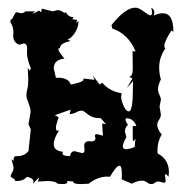

<svg xmlns="http://www.w3.org/2000/svg" viewBox="-20 -461 484 490"><path d="M114.7 -432.1 126.5 -435.1Q135.7 -435.1 144.5 -427.7L147.5 -430.2Q155.3 -417 168.5 -417L164.1 -412.1L176.8 -410.2L174.3 -401.9L179.2 -407.2L180.2 -405.8Q180.2 -392.1 171.9 -378.4Q163.6 -364.7 152.3 -359.9L160.6 -356.4Q133.3 -351.1 132.8 -337.9H131.8Q128.9 -337.9 128.9 -335.4Q128.9 -330.1 144.5 -311.5Q117.2 -308.6 117.2 -286.6L122.6 -262.7H127Q155.3 -262.7 160.6 -245.1Q193.4 -251.5 193.4 -258.3L192.4 -260.7L221.2 -257.3L216.8 -268.6L234.4 -245.1L240.7 -250Q260.3 -227.5 290.5 -223.1L289.1 -213.4Q289.1 -210.4 290.5 -204.6Q292 -198.7 294.7 -192.4Q297.4 -186 301 -181.4Q304.7 -176.8 309.1 -176.8Q319.3 -176.8 319.3 -240.2V-253.9L303.7 -236.8L317.9 -260.7L309.6 -265.1Q318.8 -266.6 318.8 -284.2L318.4 -330.6L326.2 -329.6Q307.1 -375 266.6 -388.2L264.6 -397Q299.8 -441.4 325.2 -441.4Q331.1 -441.4 336.7 -438.2Q342.3 -435.1 347.4 -431.4Q352.5 -427.7 356.7 -424.8Q360.8 -421.9 363.3 -421.9Q368.2 -421.9 368.2 -429.2L366.2 -441.4Q374 -436.5 374 -428.7L372.6 -421.4Q385.7 -427.2 395 -427.2Q422.4 -427.2 422.4 -381.8V-379.4L417.5 -383.3Q399.4 -355 399.4 -343.8Q399.4 -339.4 402.3 -337.9Q386.2 -314.9 386.2 -288.6Q386.2 -273.4 390.6 -258.3Q383.3 -243.7 383.3 -233.4Q383.3 -226.1 387 -219Q390.6 -211.9 390.6 -206.1L387.2 -189L390.6 -168.9Q390.6 -162.1 386 -155.5Q381.3 -148.9 381.3 -142.1Q381.3 -131.8 392.6 -117.7Q381.8 -99.6 381.8 -76.7L382.3 -69.3Q411.1 -54.7 411.1 -21L410.2 -9.8Q404.8 -16.6 402.3 -16.6L400.9 -13.7L402.8 -0.5Q402.8 5.4 398.4 5.4L384.8 2Q379.4 2 375.2 5.4Q371.1 8.8 365.7 8.8Q360.8 8.8 355 4.4Q349.1 0 342.3 0Q331.5 0 316.4 7.8L290.5 -3.4L291 -16.6Q291 -38.1 284.7 -38.1Q276.9 -38.1 260.7 -9.8L253.9 -10.3Q229 -10.3 206.5 7.8L185.5 8.8Q166.5 8.8 166.5 2L150.9 1L151.9 3.9Q151.9 8.8 139.6 8.8L126.5 7.8Q122.6 1 99.6 1L76.7 2.4L80.1 -8.8L64 7.8L65.4 2Q65.4 -6.3 48.8 -9.8Q40 1 22 1H19Q18.1 -2.4 16.1 -4.2Q14.2 -5.9 12.2 -6.8Q10.3 -7.8 8.8 -8.5Q7.3 -9.3 7.3 -11.2Q7.3 -15.1 11 -20.8Q14.6 -26.4 14.6 -34.2L9.3 -54.7L14.6 -50.3L15.1 -58.6L19 -62.5H23.9Q42.5 -62.5 52.7 -75.7L58.6 -130.9L52.7 -144L58.1 -174.8Q58.1 -181.6 56.4 -187.3Q54.7 -192.9 52.7 -198Q50.8 -203.1 49.1 -208Q47.4 -212.9 47.4 -218.3Q47.4 -225.6 49.8 -234.1Q52.2 -242.7 52.2 -258.3L50.8 -287.6L56.6 -280.3L58.6 -287.1Q48.8 -310.5 48.8 -326.2L49.3 -336.4Q49.3 -350.1 40 -350.1L28.8 -346.7Q13.7 -353 13.7 -370.1L14.2 -377Q14.2 -393.6 6.8 -403.3V-410.2Q10.3 -411.6 12.2 -414.8Q14.2 -418 15.6 -421.4Q17.1 -424.8 18.6 -427.2Q20 -429.7 22.9 -429.7L33.7 -427.2Q40 -427.2 44.9 -432.1H68.8L63.5 -425.3L79.6 -434.1L84 -430.2Q85.9 -430.2 86.9 -439ZM157.7 -169.9 160.2 -181.2 120.1 -167 129.9 -161.6Q122.6 -142.6 122.6 -134.3Q122.6 -127.4 127 -127.4L130.9 -128.4Q117.2 -107.4 117.2 -93.3Q117.2 -75.7 140.6 -73.7L139.2 -69.3Q139.2 -63 158.7 -62.5Q161.1 -75.2 170.4 -75.2L189.5 -70.3Q195.8 -70.3 195.8 -78.6L194.8 -88.4Q194.8 -100.6 208 -100.6L212.9 -100.1Q223.6 -100.1 223.6 -107.9L222.2 -114.3Q222.2 -118.7 227.5 -118.7L242.7 -114.7L240.7 -146L250.5 -144L236.8 -159.7H232.9Q222.7 -159.7 215.8 -162.6Q209 -165.5 204.1 -169.2Q199.2 -172.9 195.6 -175.8Q191.9 -178.7 188.5 -178.7Q182.6 -178.7 174.3 -174.3Q166 -169.9 157.7 -169.9ZM307.6 -158.7 304.7 -159.2Q300.3 -159.2 300.3 -155.3Q300.3 -151.4 306.6 -142.1Q298.8 -135.7 298.8 -125.5L302.7 -110.8Q293.5 -95.7 293.5 -87.4Q293.5 -80.1 301.8 -80.1Q309.6 -80.1 323.7 -85.9L325.7 -107.4L321.3 -100.6L318.8 -103V-139.2L328.1 -139.6Q321.3 -156.2 307.6 -158.7Z"/></svg>

Font: Truetypewriter PolyglOTT
Style: Regular
Weight: 400
Designer: Sergey Beatoff a.k.a. Sam_T
Version: Version 3.76